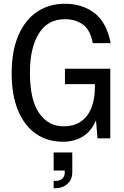

<svg xmlns="http://www.w3.org/2000/svg" viewBox="-20 -735 658 1020"><path d="M325 -370H566V0H498L490 -96Q465 -37 419.5 -9.5Q374 18 315 18Q231 18 170 -25Q109 -68 75.5 -149Q42 -230 42 -345Q42 -464 77.5 -546.5Q113 -629 176.5 -672Q240 -715 325 -715Q417 -715 481.5 -666Q546 -617 568 -506H473Q459 -578 419.5 -605.5Q380 -633 325 -633Q233 -633 186 -556.5Q139 -480 139 -350Q139 -204 188 -134Q237 -64 317 -64Q375 -64 412 -91Q449 -118 466.5 -164.5Q484 -211 484 -268V-288H325ZM265 171V75H364V180Q364 219 338 242Q312 265 274 265H265V226H276Q298 226 311 214Q324 202 324 182V171Z"/></svg>

Font: Fragment Mono
Style: Regular
Weight: 400
Monospace: yes
Designer: Wei Huang based on Nimbus Sans by URW Studio, based on Helvetica by Max Miedinger.
Foundry: Wei Huang
Version: Version 1.021; ttfautohint (v1.8.4.7-5d5b)